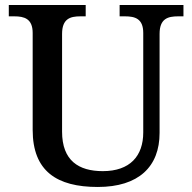

<svg xmlns="http://www.w3.org/2000/svg" viewBox="-20 -734 765 764"><path d="M369 10C532 10 615 -71 615 -205V-599C615 -660 648 -669 689 -669H710V-714H456V-669H477C517 -669 550 -660 550 -603V-207C550 -113 497 -53 389 -53C293 -53 227 -95 227 -210V-599C227 -660 260 -669 300 -669H321V-714H15V-669H37C76 -669 110 -660 110 -603V-217C110 -53 206 10 369 10Z"/></svg>

Font: Noto Serif Medium
Style: Regular
Weight: 500
Designer: Monotype Design Team
Foundry: Monotype Imaging Inc.
Version: Version 2.013